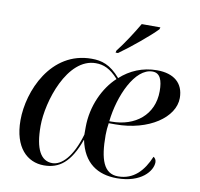

<svg xmlns="http://www.w3.org/2000/svg" viewBox="-84 -844 980 942"><g transform="rotate(10 406.5 -373.0)"><path d="M447 -606 445 -596H457C515 -637 604 -711 637 -746L640 -756H547C521 -711 481 -649 447 -606ZM194 10C270 10 324 -30 366 -147H367C390 -36 461 10 558 10C678 10 731 -56 731 -100C731 -111 725 -121 717 -125C687 -53 640 0 562 0C490 0 467 -69 467 -189C467 -208 469 -232 472 -249H505C672 -249 794 -335 794 -431C794 -505 745 -546 661 -546C589 -546 527 -519 479 -475C428 -534 385 -546 335 -546C132 -546 43 -333 43 -189C43 -53 111 10 194 10ZM484 -259H473C487 -388 553 -536 640 -536C678 -536 691 -501 691 -447C691 -328 601 -259 484 -259ZM233 -8C176 -8 145 -62 145 -178C145 -299 217 -528 359 -528C397 -528 431 -515 472 -469C411 -413 364 -316 364 -210V-173C331 -59 279 -8 233 -8Z"/></g></svg>

Font: Noto Serif Display
Style: Italic
Weight: 400
Italic angle: -12°
Designer: Monotype Design Team
Foundry: Monotype Imaging Inc.
Version: Version 2.009